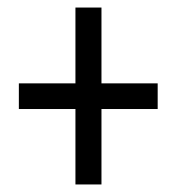

<svg xmlns="http://www.w3.org/2000/svg" viewBox="-20 -608 470 509"><path d="M249 -387V-588H180V-387H30V-319H180V-119H249V-319H398V-387Z"/></svg>

Font: Noto Sans Ethiopic ExtCond
Style: Regular
Weight: 400
Width: 2
Designer: Monotype Design Team
Foundry: Monotype Imaging Inc.
Version: Version 2.102